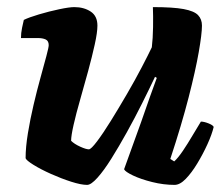

<svg xmlns="http://www.w3.org/2000/svg" viewBox="-20 -520 622 540"><path d="M225 0Q208 0 180 -9Q152 -18 123 -31Q94 -44 74 -56.5Q54 -69 52 -75Q52 -106 58.5 -145.5Q65 -185 74.5 -225.5Q84 -266 94 -302Q104 -338 110.5 -362.5Q117 -387 117 -393Q117 -405 108.5 -409Q100 -413 86 -413H39Q39 -427 42 -441.5Q45 -456 47 -464Q61 -471 89.5 -479.5Q118 -488 146.5 -494Q175 -500 189 -500Q216 -500 235 -487.5Q254 -475 254 -448Q254 -429 246.5 -395Q239 -361 228 -320.5Q217 -280 205.5 -240Q194 -200 187 -169Q180 -138 180 -124Q189 -115 205.5 -107.5Q222 -100 230 -100Q236 -100 253 -122.5Q270 -145 292 -180.5Q314 -216 337 -255.5Q360 -295 378.5 -330.5Q397 -366 407 -387Q410 -412 410.5 -444Q411 -476 410 -500Q467 -500 496.5 -494.5Q526 -489 537 -477.5Q548 -466 548 -448Q548 -425 539 -373.5Q530 -322 510.5 -246Q491 -170 459 -73L470 -66Q481 -76 494.5 -96Q508 -116 521.5 -139Q535 -162 545 -178Q554 -178 566.5 -173Q579 -168 581 -163Q576 -142 563.5 -114.5Q551 -87 535 -60.5Q519 -34 502.5 -17Q486 0 471 0Q440 0 408 -8Q376 -16 354 -26.5Q332 -37 329 -44L377 -177Q390 -215 402 -248.5Q414 -282 421 -301L416 -304Q400 -270 379.5 -229Q359 -188 336.5 -147.5Q314 -107 293 -73.5Q272 -40 254 -20Q236 0 225 0Z"/></svg>

Font: Texturina Medium 12pt Black
Style: Italic
Weight: 900
Italic angle: -11°
Version: Version 1.002